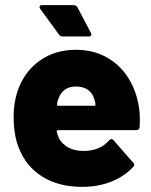

<svg xmlns="http://www.w3.org/2000/svg" viewBox="-20 -720 588 748"><path d="M521 -304Q525 -283 525 -251Q525 -239 524 -225Q523 -213 511 -213H206Q204 -213 202.5 -212Q201 -211 201 -209Q201 -209 201 -208Q203 -197 211 -179Q223 -158 247 -145Q271 -132 306 -132Q369 -132 405 -173Q409 -178 414 -178Q419 -178 422 -174L499 -86Q503 -83 503 -78Q503 -74 499 -70Q464 -32 412.5 -12Q361 8 300 8Q209 8 145.5 -31.5Q82 -71 54 -142Q33 -192 33 -267Q33 -319 49 -367Q75 -441 134.5 -483.5Q194 -526 276 -526Q342 -526 394 -497.5Q446 -469 478.5 -418.5Q511 -368 521 -304ZM276 -383Q224 -383 207 -334Q203 -323 202 -313Q202 -312 202 -311Q202 -308 206 -308H348Q352 -308 352 -312Q352 -320 348 -332Q341 -357 322.5 -370Q304 -383 276 -383ZM334 -592Q336 -588 336 -586Q336 -578 326 -578H224Q215 -578 210 -585L137 -685Q134 -690 134 -693Q134 -700 144 -700H267Q277 -700 282 -691Z"/></svg>

Font: LinhAnh ExtBd
Style: Regular
Weight: 800
Designer: Jeremy Tribby
Foundry: Tribby Type
Version: Version 1.408